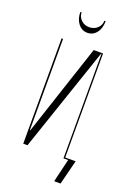

<svg xmlns="http://www.w3.org/2000/svg" viewBox="-144 -686 579 848"><g transform="rotate(20 146.0 -262.0)"><path d="M193 -633H199Q199 -599 182.5 -578Q166 -557 140 -557Q114 -557 97 -578.5Q80 -600 80 -633H86Q86 -612 101.5 -597.5Q117 -583 139 -583Q162 -583 177.5 -597.5Q193 -612 193 -633ZM193 -495H237V-6H286L257 109H227L253 0H231V-491H229L62 0H42V-495H49V-66H51Z"/></g></svg>

Font: Moniqa ExtLt Narrow Display
Style: Regular
Weight: 200
Width: 4
Designer: Rajesh Rajput
Foundry: Rajesh Rajput
Version: Version 1.000